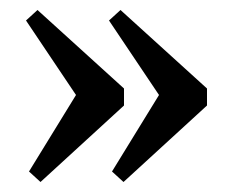

<svg xmlns="http://www.w3.org/2000/svg" viewBox="-20 -428 466 384"><path d="M221 -408 394 -251V-217L227 -64L204 -85L298 -238L198 -387ZM55 -408 228 -251V-217L61 -64L38 -85L132 -238L32 -387Z"/></svg>

Font: Justus
Style: Roman
Weight: 500
Version: Version 001.001